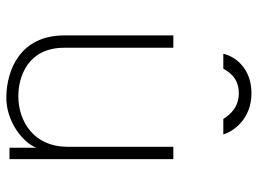

<svg xmlns="http://www.w3.org/2000/svg" viewBox="-124 -682 815 607"><g transform="rotate(90 283.5 -378.5)"><path d="M405 -677C395 -711 354 -766 275 -766C198 -766 159 -717 150 -677H197C206 -691 223 -726 275 -726C321 -726 344 -696 356 -677ZM287 9C363 10 431 -43 447 -86V-1H483V-519H444V-182C443 -78 364 -29 284 -29C221 -29 131 -60 131 -174V-519H92V-174C92 -35 201 8 287 9Z"/></g></svg>

Font: United Sans Thin
Style: Regular
Weight: 100
Designer: Pablo Impallari, Rodrigo Fuenzalida (Modified by Dan O. Williams)
Version: Version 1.000;PS 001.000;hotconv 1.0.88;makeotf.lib2.5.64775